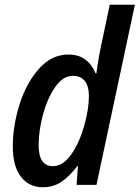

<svg xmlns="http://www.w3.org/2000/svg" viewBox="-20 -780 589 810"><path d="M34 -162Q34 -249 62.5 -339.5Q91 -430 144.5 -490Q198 -550 269 -550Q311 -550 339.5 -529Q368 -508 383 -471H387L390 -495Q398 -548 405 -580L443 -760H549L387 0H303L309 -79H306Q272 -35 238.5 -12.5Q205 10 161 10Q103 10 68.5 -34Q34 -78 34 -162ZM355 -375Q355 -416 338 -438Q321 -460 287 -460Q246 -460 213 -413Q180 -366 161.5 -297Q143 -228 143 -168Q143 -79 203 -79Q246 -79 280.5 -128.5Q315 -178 335 -248.5Q355 -319 355 -375Z"/></svg>

Font: Noto Sans UI NarrowMedium
Style: Italic
Weight: 500
Width: 4
Italic angle: -12°
Designer: Monotype Design Team
Foundry: Monotype Imaging Inc.
Version: Version 1.001